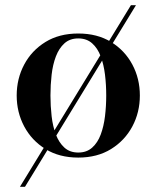

<svg xmlns="http://www.w3.org/2000/svg" viewBox="-20 -599 604 742"><path d="M57 123 486 -579H505.5L76.5 123ZM282.5 10Q209 10 155.8 -23Q102.5 -56 73.5 -110.5Q44.5 -165 44.5 -230Q44.5 -295 73.5 -349.5Q102.5 -404 155.8 -436.8Q209 -469.5 282.5 -469.5Q356 -469.5 409.2 -436.8Q462.5 -404 491.5 -349.5Q520.5 -295 520.5 -230Q520.5 -165 491.5 -110.5Q462.5 -56 409.2 -23Q356 10 282.5 10ZM282.5 -9.5Q315 -9.5 336.2 -28.5Q357.5 -47.5 369.2 -79Q381 -110.5 385.8 -150Q390.5 -189.5 390.5 -230Q390.5 -271 385.8 -310.2Q381 -349.5 369.2 -381Q357.5 -412.5 336.2 -431.5Q315 -450.5 282.5 -450.5Q250 -450.5 229 -431.5Q208 -412.5 196 -381Q184 -349.5 179.5 -310.2Q175 -271 175 -230Q175 -189.5 179.5 -150Q184 -110.5 196 -79Q208 -47.5 229 -28.5Q250 -9.5 282.5 -9.5Z"/></svg>

Font: Bodoni Moda 11pt SemiBold
Style: Regular
Weight: 600
Designer: Owen Earl
Foundry: indestructible type
Version: Version 2.004